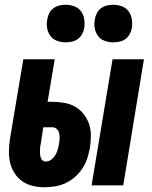

<svg xmlns="http://www.w3.org/2000/svg" viewBox="-20 -779 640 807"><path d="M365 0 453 -530H585L498 0ZM168 8Q143 8 118.5 2.5Q94 -3 74 -17Q54 -31 41 -51.5Q28 -72 22.5 -95.5Q17 -119 17.5 -145Q18 -171 22 -196L78 -530H210L180 -351H201Q227 -351 251.5 -346.5Q276 -342 296.5 -330Q317 -318 332 -299Q347 -280 354.5 -257Q362 -234 362 -208.5Q362 -183 358 -158Q354 -136 347 -114Q340 -92 327 -72Q314 -52 296 -36Q278 -20 257 -10Q236 0 213 4Q190 8 168 8ZM172 -100Q185 -100 195.5 -108Q206 -116 212.5 -127Q219 -138 222.5 -150Q226 -162 228 -174Q230 -185 230.5 -196Q231 -207 229 -217.5Q227 -228 219.5 -236Q212 -244 201 -244H162L152 -179Q150 -171 149 -163Q148 -155 148 -147Q148 -139 148.5 -131.5Q149 -124 151 -117Q153 -110 158.5 -105Q164 -100 172 -100ZM456 -601Q437 -601 419.5 -607.5Q402 -614 391.5 -628.5Q381 -643 378 -661.5Q375 -680 379 -699Q381 -712 387.5 -724.5Q394 -737 405.5 -745Q417 -753 430 -756Q443 -759 456 -759Q475 -759 492.5 -752.5Q510 -746 520.5 -731.5Q531 -717 534 -698.5Q537 -680 534 -661Q532 -648 525 -635.5Q518 -623 507 -615Q496 -607 482.5 -604Q469 -601 456 -601ZM256 -601Q237 -601 219.5 -607.5Q202 -614 191.5 -628.5Q181 -643 178 -661.5Q175 -680 179 -699Q181 -712 187.5 -724.5Q194 -737 205.5 -745Q217 -753 230 -756Q243 -759 256 -759Q275 -759 292.5 -752.5Q310 -746 320.5 -731.5Q331 -717 334 -698.5Q337 -680 334 -661Q332 -648 325 -635.5Q318 -623 307 -615Q296 -607 282.5 -604Q269 -601 256 -601Z"/></svg>

Font: Iosevka Curly Heavy Extended
Style: Italic
Weight: 900
Width: 7
Italic angle: -9°
Monospace: yes
Designer: Belleve Invis
Foundry: Belleve Invis
Version: Version 11.1.0; ttfautohint (v1.8.3)